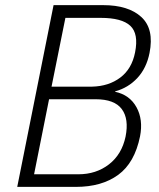

<svg xmlns="http://www.w3.org/2000/svg" viewBox="-20 -731 623 751"><path d="M47.4 0 189.5 -710.9H383.8Q482.4 -710.9 533 -664.3Q583.5 -617.7 564.9 -523.9Q553.2 -464.8 517.6 -426.3Q481.9 -387.7 430.2 -373.5V-372.1Q487.3 -359.9 513.9 -311.5Q540.5 -263.2 527.8 -197.8Q506.8 -94.2 442.4 -47.1Q377.9 0 276.9 0ZM171.9 -342.8 113.3 -49.3H286.6Q356 -49.3 406.2 -88.1Q456.5 -127 471.2 -196.8Q484.9 -266.1 456.3 -304.4Q427.7 -342.8 354 -342.8ZM181.6 -392.1H340.3Q405.3 -393.6 450.4 -427.5Q495.6 -461.4 508.3 -525.9Q522.9 -599.1 489.7 -630.1Q456.5 -661.1 374 -661.1H235.8Z"/></svg>

Font: Franko
Style: Light Italic
Weight: 300
Designer: Google
Version: Version 1.200310; 2013